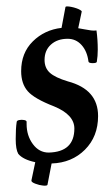

<svg xmlns="http://www.w3.org/2000/svg" viewBox="-20 -504 344 599"><path d="M128 73Q126 76 114.5 75Q103 74 90 69Q77 64 78 59L90 2Q52 -6 37 -24Q29 -38 29 -70Q29 -104 32 -123Q32 -128 40 -129.5Q48 -131 55.5 -129.5Q63 -128 63 -124V-117Q63 -81 82.5 -54.5Q102 -28 132 -28Q212 -30 212 -103Q212 -146 149 -172Q87 -196 66.5 -219.5Q46 -243 46 -282Q46 -339 82.5 -375Q119 -411 172 -417L184 -481Q184 -484 189.5 -484Q195 -484 202.5 -482.5Q210 -481 217.5 -478.5Q225 -476 230 -473Q235 -470 235 -468L224 -416Q231 -415 243.5 -412.5Q256 -410 264.5 -409Q273 -408 281 -409Q285 -380 285 -349Q285 -329 282 -311Q281 -307 269 -307Q257 -307 256 -312Q252 -344 234.5 -363.5Q217 -383 191 -383Q159 -383 139 -365Q119 -347 119 -317Q119 -292 135.5 -277Q152 -262 192 -250Q286 -225 286 -142Q286 -78 245 -37Q204 4 141 6Z"/></svg>

Font: Junicode Cond Medium
Style: Regular
Weight: 500
Width: 3
Designer: Peter S. Baker
Version: Version 2.201